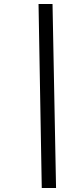

<svg xmlns="http://www.w3.org/2000/svg" viewBox="-20 -846 335 954"><path d="M187.5 88H258.5L241 -826H171.5Z"/></svg>

Font: League Gothic SemiCondensed Italic
Style: Regular
Weight: 400
Width: 4
Designer: The League of Moveable Type
Version: Version 1.600; ttfautohint (v1.8.3)